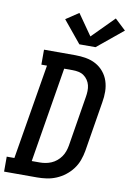

<svg xmlns="http://www.w3.org/2000/svg" viewBox="-127 -1048 756 1111"><g transform="rotate(10 251.5 -492.5)"><path d="M-22 0V-88H23L116 -647H83V-735H267Q299 -735 330.5 -729.5Q362 -724 388.5 -709.5Q415 -695 434.5 -671.5Q454 -648 463.5 -619Q473 -590 473.5 -558Q474 -526 468 -493L420 -199Q415 -171 405 -143.5Q395 -116 377 -92Q359 -68 335 -49.5Q311 -31 283.5 -19.5Q256 -8 227.5 -4Q199 0 172 0ZM172 -88Q189 -88 206 -91Q223 -94 239.5 -101Q256 -108 270.5 -120Q285 -132 295.5 -147Q306 -162 312 -179Q318 -196 321 -213L369 -508Q372 -525 372.5 -543Q373 -561 369 -577Q365 -593 355.5 -607Q346 -621 332.5 -630.5Q319 -640 302 -643.5Q285 -647 267 -647H217L125 -88ZM279 -801 173 -930 248 -980 334 -857 461 -985 525 -925 374 -801Z"/></g></svg>

Font: Iosevka Slab Semibold
Style: Italic
Weight: 600
Italic angle: -9°
Monospace: yes
Designer: Belleve Invis
Foundry: Belleve Invis
Version: Version 11.1.1; ttfautohint (v1.8.3)